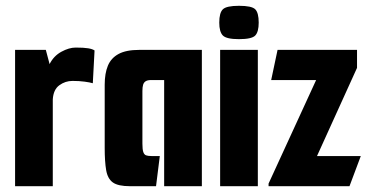

<svg xmlns="http://www.w3.org/2000/svg" viewBox="-20 -642 1272 662"><path d="M32 0V-470H138L151 -421Q165 -449 191.5 -463.5Q218 -478 241 -478Q269 -478 284 -475.5Q299 -473 306 -468L300 -355Q290 -358 271.5 -360.5Q253 -363 230 -363Q205 -363 184.5 -348Q164 -333 162 -299V0Z M428 0Q387 0 369 -13Q351 -26 346 -55.5Q341 -85 341 -132V-350Q341 -389 352 -415.5Q363 -442 389 -456Q415 -470 460 -470H676V0H546V-366H501Q489 -366 482.5 -362Q476 -358 473.5 -350Q471 -342 471 -328V-147Q471 -127 474 -118Q477 -109 483.5 -106.5Q490 -104 502 -104H531L518 0Z M739 0V-470H869V0ZM804 -507Q761 -507 748.5 -519.5Q736 -532 736 -564Q736 -598 748.5 -610Q761 -622 804 -622Q848 -622 860 -610Q872 -598 872 -564Q872 -532 860 -519.5Q848 -507 804 -507Z M906 -9 1070 -366H915L937 -470H1211V-408L1073 -104H1224L1185 0H906Z"/></svg>

Font: Smooch Sans Thin ExtraBold
Style: Regular
Weight: 800
Version: Version 1.010